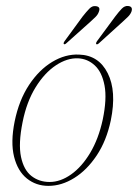

<svg xmlns="http://www.w3.org/2000/svg" viewBox="-20 -614 461 642"><path d="M244 -431.5Q310 -429.5 340.2 -369.2Q370.5 -309 350.5 -211.5Q336 -143 303.2 -94Q270.5 -45 228.2 -18.8Q186 7.5 142 7.5Q100.5 7.5 69.8 -17.2Q39 -42 27 -90.2Q15 -138.5 29 -208Q43.5 -279 77 -329.8Q110.5 -380.5 154.5 -407Q198.5 -433.5 244 -431.5ZM146 -5.5Q182 -5.5 217.8 -30.8Q253.5 -56 281.5 -102.8Q309.5 -149.5 323.5 -214Q338 -283.5 329.5 -328.2Q321 -373 297 -395.2Q273 -417.5 241 -419Q204.5 -420.5 166.8 -395.5Q129 -370.5 99 -322Q69 -273.5 55.5 -205.5Q41 -133.5 50.2 -89.5Q59.5 -45.5 85.2 -25.5Q111 -5.5 146 -5.5ZM365 -558.5Q377.5 -575 387.2 -585Q397 -595 408 -594Q425.5 -592.5 419.5 -575Q416 -566 408.2 -558.2Q400.5 -550.5 391 -542L311 -469.5Q305 -464 302 -466.5Q299.5 -469 304.5 -476.5ZM256 -558.5Q269 -575 278.8 -585Q288.5 -595 299.5 -593.5Q317.5 -592 310.5 -574.5Q307.5 -565.5 299.8 -557.8Q292 -550 282.5 -541.5L202 -469.5Q196 -464 193.5 -467Q191 -469 196 -476.5Z"/></svg>

Font: Fraunces 144pt Soft Thin
Style: Italic
Weight: 100
Italic angle: -16°
Version: Version 1.000;[0bf87f6ff]